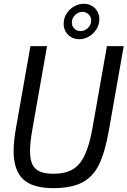

<svg xmlns="http://www.w3.org/2000/svg" viewBox="-20 -966 660 994"><path d="M50.5 -184.5Q50.5 -233 62 -299L137.5 -727H223.5L147.5 -295.5Q135.5 -228 135.5 -184Q135.5 -139.5 148.2 -114Q161 -88.5 187.5 -77.5Q214 -66.5 258 -66.5Q316.5 -66.5 354.8 -88.2Q393 -110 417.8 -161Q442.5 -212 458.5 -301.5L533.5 -727H620.5L544 -293Q524 -179 493.2 -115.2Q462.5 -51.5 406.5 -21.8Q350.5 8 255 8Q149 8 99.8 -38Q50.5 -84 50.5 -184.5ZM309.5 -843.5Q309.5 -851.5 311 -860.5Q315 -884 330.2 -903.8Q345.5 -923.5 367.8 -935Q390 -946.5 413.5 -946.5Q436.5 -946.5 455 -936Q473.5 -925.5 484 -907.2Q494.5 -889 494.5 -866.5Q494.5 -858.5 493 -850Q488.5 -826 473.2 -806Q458 -786 436 -774.5Q414 -763 390.5 -763Q367.5 -763 349 -773.5Q330.5 -784 320 -802.2Q309.5 -820.5 309.5 -843.5ZM452 -859.5Q452 -878.5 439 -891.5Q426 -904.5 407 -904.5Q385 -904.5 368.5 -888Q352 -871.5 352 -849.5Q352 -830.5 365 -817.8Q378 -805 397.5 -805Q411 -805 423.8 -812.5Q436.5 -820 444.2 -832.5Q452 -845 452 -859.5Z"/></svg>

Font: JuliaMono
Style: Italic
Weight: 400
Italic angle: -9°
Monospace: yes
Designer: cormullion
Foundry: corm
Version: Version 0.057; ttfautohint (v1.8.4)